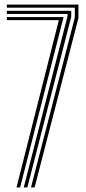

<svg xmlns="http://www.w3.org/2000/svg" viewBox="-20 -820 378 840"><path d="M115.5 0 307.4 -743.9V-786.4H9.9V-800H323.2V-741.4L131.4 0ZM52.2 0 237.4 -731.8H9.9V-745.4H258.1L68 0ZM83.9 0 275.7 -750.3V-759.1H9.9V-772.7H291.6V-746.4L99.7 0Z"/></svg>

Font: Big Shoulders Inline Text Thin
Style: Regular
Weight: 100
Designer: Patric King
Foundry: XO Type Co
Version: Version 2.002